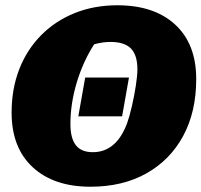

<svg xmlns="http://www.w3.org/2000/svg" viewBox="-20 -694 764 728"><path d="M323 14Q184 14 104 -60Q24 -134 24 -267Q24 -357 53 -431.5Q82 -506 136 -560.5Q190 -615 263.5 -644.5Q337 -674 425 -674Q565 -674 644.5 -600.5Q724 -527 724 -394Q724 -270 674.5 -178.5Q625 -87 535 -36.5Q445 14 323 14ZM332 -117Q421 -117 462 -227Q471 -252 480 -291Q489 -330 495 -369Q501 -408 501 -431Q501 -485 476.5 -510Q452 -535 399 -535Q369 -535 337 -526Q295 -461 271 -381Q247 -301 247 -224Q247 -170 267.5 -143.5Q288 -117 332 -117ZM277 -253 303 -400H469L443 -253Z"/></svg>

Font: Piazzolla SC Black
Style: Italic
Weight: 900
Italic angle: -11.3°
Designer: Juan Pablo del Peral
Foundry: Huerta Tipografica
Version: Version 1.330